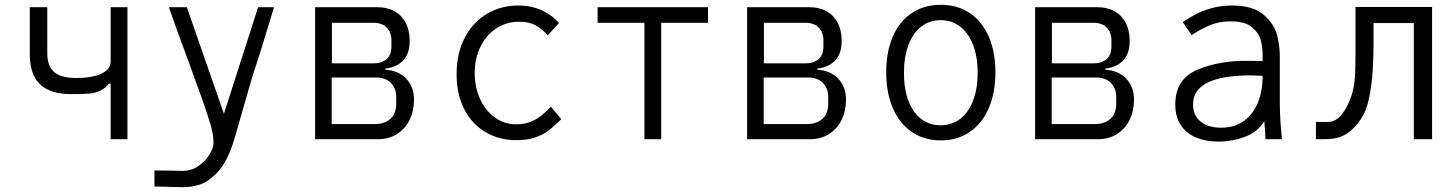

<svg xmlns="http://www.w3.org/2000/svg" viewBox="-20 -580 6040 800"><path d="M441 -231H433Q417 -211 397 -201.8Q377 -192.5 353.8 -190.2Q330.5 -188 291.5 -188H274Q189 -188 146.5 -229Q104 -270 104 -355V-550H177V-357Q177 -304.5 205.8 -279.8Q234.5 -255 298 -255Q363 -255 402 -272.8Q441 -290.5 441 -324V-550H511V0H441Z M693.5 131 741 132Q778 132 807.2 111.5Q836.5 91 853 63.5Q869.5 36 869.5 18Q870 -4.5 864.5 -32Q859 -59.5 849.5 -85Q842 -112 817.2 -181Q792.5 -250 764 -328Q712.5 -466.5 683.5 -550H758.5L913 -106L1055.5 -550H1121.5Q1113.5 -524 1110 -511Q1091.5 -451 1073 -390.5Q1054.5 -330 1040.5 -289Q1032.5 -265 1019 -218Q1005.5 -171 992 -124Q977.5 -72.5 963.8 -25.2Q950 22 944 37Q917.5 107 881 143.2Q844.5 179.5 810.2 189.8Q776 200 741 200L623.5 197V130Z M1293 -550H1552Q1593.5 -550 1624 -533Q1654.5 -516 1670.8 -484.5Q1687 -453 1687 -410Q1687 -307.5 1585 -294V-290Q1643.5 -285 1674.2 -250.8Q1705 -216.5 1705 -164Q1705 -118.5 1686.8 -81Q1668.5 -43.5 1634.5 -21.8Q1600.5 0 1555 0H1293ZM1631 -149V-174Q1631 -212.5 1608.5 -234.8Q1586 -257 1548 -257H1362V-63H1541Q1584 -63 1607.5 -85.5Q1631 -108 1631 -149ZM1611 -387V-411Q1611 -445.5 1591.2 -465.2Q1571.5 -485 1537 -485H1363V-316H1537Q1572 -316 1591.5 -334.5Q1611 -353 1611 -387Z M1882.5 -271Q1882.5 -358 1916.5 -423Q1950.5 -488 2009 -522.5Q2067.5 -557 2139 -557Q2195 -557 2239 -536.2Q2283 -515.5 2309 -484L2262.5 -433Q2240 -458 2212.8 -473.8Q2185.5 -489.5 2143.5 -489.5Q2090.5 -489.5 2048.2 -462Q2006 -434.5 1982 -385.8Q1958 -337 1958 -275.5Q1958 -217 1980 -168.2Q2002 -119.5 2041.5 -90.8Q2081 -62 2132 -62Q2164 -62 2189.8 -72.2Q2215.5 -82.5 2234.8 -97.8Q2254 -113 2275.5 -135.5L2318.5 -83.5L2310.5 -75.5Q2284.5 -50.5 2263.5 -34.5Q2242.5 -18.5 2209.8 -7.2Q2177 4 2132 4Q2060.5 4 2003.8 -29Q1947 -62 1914.8 -124.2Q1882.5 -186.5 1882.5 -271Z M2665 -485H2470V-550H2930V-485H2735V0H2665Z M3093 -550H3352Q3393.5 -550 3424 -533Q3454.5 -516 3470.8 -484.5Q3487 -453 3487 -410Q3487 -307.5 3385 -294V-290Q3443.5 -285 3474.2 -250.8Q3505 -216.5 3505 -164Q3505 -118.5 3486.8 -81Q3468.5 -43.5 3434.5 -21.8Q3400.5 0 3355 0H3093ZM3431 -149V-174Q3431 -212.5 3408.5 -234.8Q3386 -257 3348 -257H3162V-63H3341Q3384 -63 3407.5 -85.5Q3431 -108 3431 -149ZM3411 -387V-411Q3411 -445.5 3391.2 -465.2Q3371.5 -485 3337 -485H3163V-316H3337Q3372 -316 3391.5 -334.5Q3411 -353 3411 -387Z M3672.5 -279Q3672.5 -364 3700 -427.5Q3727.5 -491 3779 -525.5Q3830.5 -560 3900 -560Q3970 -560 4021.2 -525.2Q4072.5 -490.5 4100 -427Q4127.5 -363.5 4127.5 -278.5Q4127.5 -193 4099.5 -128.8Q4071.5 -64.5 4020 -29.8Q3968.5 5 3900 5Q3831.5 5 3780 -29.8Q3728.5 -64.5 3700.5 -128.8Q3672.5 -193 3672.5 -279ZM4053.5 -276.5Q4053.5 -344 4034.2 -393.5Q4015 -443 3980.2 -469.5Q3945.5 -496 3899.5 -496Q3853.5 -496 3819 -469.5Q3784.5 -443 3765.5 -393.2Q3746.5 -343.5 3746.5 -276Q3746.5 -208.5 3765.2 -159.5Q3784 -110.5 3818.5 -84.2Q3853 -58 3899 -58Q3945 -58 3980 -84.2Q4015 -110.5 4034.2 -159.8Q4053.5 -209 4053.5 -276.5Z M4293 -550H4552Q4593.5 -550 4624 -533Q4654.5 -516 4670.8 -484.5Q4687 -453 4687 -410Q4687 -307.5 4585 -294V-290Q4643.5 -285 4674.2 -250.8Q4705 -216.5 4705 -164Q4705 -118.5 4686.8 -81Q4668.5 -43.5 4634.5 -21.8Q4600.5 0 4555 0H4293ZM4631 -149V-174Q4631 -212.5 4608.5 -234.8Q4586 -257 4548 -257H4362V-63H4541Q4584 -63 4607.5 -85.5Q4631 -108 4631 -149ZM4611 -387V-411Q4611 -445.5 4591.2 -465.2Q4571.5 -485 4537 -485H4363V-316H4537Q4572 -316 4591.5 -334.5Q4611 -353 4611 -387Z M4877 -144.5Q4877 -251 4969.8 -289.8Q5062.5 -328.5 5184 -326.5L5241 -325.5V-348Q5241 -380.5 5234 -410.2Q5227 -440 5197.8 -465.5Q5168.5 -491 5108.5 -491Q5061.5 -491 5025.2 -476.5Q4989 -462 4945 -434L4908 -488Q4939 -508 4963.2 -521Q4987.5 -534 5026.8 -545.5Q5066 -557 5113.5 -557Q5203 -557 5247.2 -516.8Q5291.5 -476.5 5302 -431.5Q5312.5 -386.5 5312.5 -345V-154Q5312.5 -84 5321.5 0H5253Q5252 -11.5 5251 -34.5L5248 -76Q5221.5 -30.5 5167.8 -10.2Q5114 10 5056 10Q5004.5 10 4964 -6.8Q4923.5 -23.5 4900.2 -58.2Q4877 -93 4877 -144.5ZM5241 -264Q5207.5 -266 5193.5 -266Q4951 -266 4951 -145Q4951 -99.5 4982.2 -73.8Q5013.5 -48 5067.5 -48Q5124 -48 5163 -76.2Q5202 -104.5 5221.5 -153.2Q5241 -202 5241 -264Z M5463 -72H5514Q5546 -72 5570.8 -103.2Q5595.5 -134.5 5611 -181Q5622 -215.5 5625 -251.8Q5628 -288 5628 -365V-398V-551H5947V0H5871V-484H5703V-401Q5703 -232.5 5678 -145Q5658.5 -77 5604 -32Q5581.5 -14.5 5556.8 -7.2Q5532 0 5496 0H5463Z"/></svg>

Font: JuliaMono Light
Style: Regular
Weight: 300
Monospace: yes
Designer: cormullion
Foundry: corm
Version: Version 0.054; ttfautohint (v1.8.4)